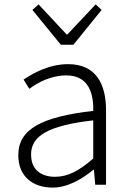

<svg xmlns="http://www.w3.org/2000/svg" viewBox="-20 -838 587 871"><path d="M218 13C286 13 350 -24 404 -68H406L412 0H461V-338C461 -456 416 -547 289 -547C202 -547 128 -505 87 -477L113 -435C150 -463 211 -496 281 -496C382 -496 405 -414 403 -335C168 -308 63 -252 63 -134C63 -35 132 13 218 13ZM230 -36C171 -36 121 -64 121 -137C121 -219 193 -268 403 -292V-119C340 -64 289 -36 230 -36ZM256 -635H313L441 -793L414 -818L286 -682H282L155 -818L127 -793Z"/></svg>

Font: Noto Sans T Chinese Light
Style: Regular
Weight: 300
Designer: Ryoko NISHIZUKA (kana & ideographs); Paul D. Hunt (Latin, Greek & Cyrillic); Wenlong ZHANG (bopomofo); Sandoll Communica
Foundry: Adobe Systems Incorporated
Version: Version 1.000;PS 1;hotconv 1.0.78;makeotf.lib2.5.61930